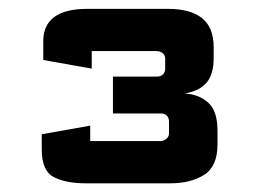

<svg xmlns="http://www.w3.org/2000/svg" viewBox="-20 -897 597 442"><path d="M76.1 -587.9 187.7 -607.8V-572.2Q187.7 -572.2 187.7 -572.2Q187.7 -572.2 187.7 -572.2H347.5Q356.7 -572.2 362.9 -577.2Q369.1 -582.2 369.1 -591V-617.1Q369.1 -625.6 364.1 -630.7Q359 -635.8 350.6 -635.8H240V-720.7H341.8Q350.3 -720.7 355.3 -725.8Q360.3 -730.8 360.3 -739.3V-762.1Q360.3 -770.1 354.3 -774.7Q348.2 -779.4 339.8 -779.4H191.2Q191.2 -779.4 191.2 -779.4Q191.2 -779.4 191.2 -779.4V-739L79.6 -758.9V-802.4Q79.6 -820.8 86 -834.7Q92.4 -848.7 105.1 -858Q117.8 -867.3 136.8 -872Q155.7 -876.6 180.9 -876.6H366Q418.7 -876.6 445.3 -855.1Q471.9 -833.6 471.9 -788.3V-763.8Q471.9 -725.3 455.1 -706.2Q438.3 -687 404.7 -681.8Q437.7 -680.1 459.2 -660.8Q480.7 -641.6 480.7 -596.3V-564.9Q480.7 -513.7 449.8 -494.4Q419 -475 372.4 -475H177.4Q131.6 -475 103.9 -489.3Q76.1 -503.5 76.1 -553.2Z"/></svg>

Font: Science Gothic
Style: Regular
Weight: 400
Designer: Thomas Phinney, Vassil Kateliev, Brandon Buerkle
Foundry: Font Detective LLC
Version: Version 1.018